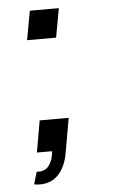

<svg xmlns="http://www.w3.org/2000/svg" viewBox="-51 -597 447 761"><g transform="rotate(-5 172.5 -217.0)"><path d="M77 127Q73 127 67.5 126.5Q62 126 54 125L68.5 76Q98 78 113.5 61.5Q129 45 134.5 15.5L136.5 0H76L98 -126H213.5L189.5 10.5Q180 66 151.2 96.5Q122.5 127 77 127ZM212.5 -562.5 191.5 -447H76L97 -562.5Z"/></g></svg>

Font: Russisch Sans SemiBold
Style: Italic
Weight: 600
Width: 4
Italic angle: -10°
Designer: Michael Sharanda (font) & Cristiano Sobral (main changes)
Foundry: Michael Sharanda
Version: Version 2.00;September 8, 2020;FontCreator 13.0.0.2681 64-bi